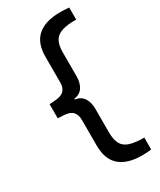

<svg xmlns="http://www.w3.org/2000/svg" viewBox="-225 -822 882 1056"><g transform="rotate(-30 215.5 -294.0)"><path d="M407 156.1Q392.8 157.8 378.6 158.9Q364.5 160 349 160Q256.2 160 207.2 117.7Q158.3 75.5 158.3 -12.5V-176.3Q158.3 -208.1 141.4 -226.7Q124.5 -245.2 85.4 -247.2L47.7 -249.2V-338.8L85.4 -341.5Q124.5 -344.2 141.4 -362.4Q158.3 -380.6 158.3 -411.7V-575.5Q158.3 -663.5 207.2 -705.7Q256.2 -748 349 -748Q361 -748 379.1 -747.3Q397.2 -746.5 407 -745.5V-668.7Q349.9 -669.4 315.8 -658.1Q281.8 -646.8 267.4 -620.4Q253 -594.1 253 -547.9V-395.5Q253 -357 235.5 -329.2Q217.9 -301.5 179.9 -296.5V-292.3Q217.9 -286.8 235.5 -259.3Q253 -231.7 253 -192.5V-40.1Q253 5.1 267.4 31.9Q281.8 58.8 315.8 69.7Q349.9 80.7 407 80.7Z"/></g></svg>

Font: REM Medium
Style: Regular
Weight: 500
Designer: Octavio Pardo
Foundry: Ashler Design
Version: Version 1.005;gftools[0.9.28]